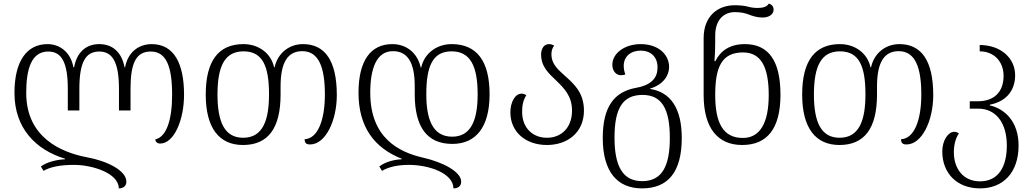

<svg xmlns="http://www.w3.org/2000/svg" viewBox="-20 -791 5709 1062"><path d="M819 -547C747 -547 687 -502 672 -419H669C653 -503 602 -547 529 -547C456 -547 405 -502 390 -419H386C371 -503 310 -547 243 -547C126 -547 60 -450 60 -277C60 -83 176 37 340 87V90C290 92 236 107 206 130L221 154C258 132 314 121 390 121C489 121 637 166 637 251C662 251 679 238 679 214C679 152 572 99 461 79C318 52 125 -31 125 -277C125 -406 152 -506 247 -506C321 -506 355 -445 355 -300V-180H419V-300C419 -448 454 -506 529 -506C601 -506 638 -449 638 -300V-180H702V-300C702 -443 733 -506 814 -506C899 -506 932 -425 932 -267C932 -128 901 -34 839 -20C840 -6 850 3 866 3C942 3 998 -126 998 -267C998 -439 943 -547 819 -547Z M1324 11C1462 11 1532 -80 1532 -269V-314C1532 -448 1573 -508 1652 -508C1745 -508 1777 -415 1777 -268C1777 -125 1737 -24 1665 -21C1665 -1 1673 8 1695 8C1780 8 1843 -122 1843 -265C1843 -456 1777 -547 1656 -547C1579 -547 1516 -497 1499 -419H1496C1479 -497 1410 -547 1327 -547C1188 -547 1118 -454 1118 -268C1118 -83 1192 11 1324 11ZM1325 -29C1224 -29 1183 -113 1183 -268C1183 -425 1223 -507 1327 -507C1434 -507 1468 -423 1468 -269C1468 -130 1436 -29 1325 -29Z M2482 5C2614 5 2688 -90 2688 -269C2688 -454 2617 -547 2478 -547C2396 -547 2327 -496 2310 -418H2307C2290 -496 2230 -547 2150 -547C2029 -547 1963 -454 1963 -278C1963 -89 2050 27 2202 87V90C2156 92 2108 106 2078 130L2093 154C2130 132 2181 121 2241 121C2355 121 2488 168 2488 251C2514 251 2531 238 2531 214C2531 159 2430 106 2320 81C2188 51 2028 -27 2028 -278C2028 -409 2061 -508 2153 -508C2233 -508 2274 -448 2274 -314V-270C2274 -87 2343 5 2482 5ZM2478 -507C2582 -507 2622 -425 2622 -269C2622 -119 2581 -35 2481 -35C2370 -35 2338 -137 2338 -270C2338 -423 2372 -507 2478 -507Z M3005 11C3120 11 3210 -59 3210 -179C3210 -282 3151 -330 3101 -375C3063 -409 3030 -440 3030 -490C3030 -510 3035 -526 3045 -538C3039 -543 3029 -547 3016 -547C2990 -547 2973 -523 2973 -490C2973 -422 3015 -385 3057 -345C3100 -303 3144 -260 3144 -179C3144 -87 3087 -29 3005 -29C2929 -29 2868 -81 2868 -173C2868 -210 2874 -237 2891 -264C2882 -271 2873 -273 2865 -273C2828 -273 2803 -224 2803 -170C2803 -58 2891 11 3005 11Z M3531 251C3675 251 3751 161 3751 -28C3751 -196 3686 -282 3576 -299V-301C3649 -323 3681 -374 3681 -420C3681 -490 3621 -547 3524 -547C3435 -547 3367 -496 3367 -433C3367 -394 3392 -375 3414 -375C3423 -375 3432 -377 3439 -379C3434 -393 3430 -407 3430 -427C3430 -478 3468 -511 3524 -511C3578 -511 3617 -478 3617 -418C3617 -363 3587 -321 3497 -305C3377 -283 3314 -200 3314 -28C3314 161 3396 251 3531 251ZM3532 211C3423 211 3379 126 3379 -30C3379 -188 3422 -266 3534 -266C3641 -266 3685 -188 3685 -28C3685 123 3645 211 3532 211Z M4085 11C4224 11 4297 -80 4297 -267C4297 -455 4231 -547 4100 -547C4017 -547 3965 -510 3937 -453H3932C3935 -488 3936 -529 3936 -559V-594C3936 -688 3990 -724 4044 -724C4076 -724 4099 -719 4118 -712C4143 -702 4169 -694 4198 -694C4230 -694 4259 -709 4259 -738C4259 -753 4250 -767 4232 -771C4225 -755 4201 -747 4173 -747C4152 -747 4136 -749 4118 -754C4098 -759 4076 -762 4044 -762C3949 -762 3872 -701 3872 -580V-266C3872 -80 3952 11 4085 11ZM4089 -28C3980 -28 3936 -110 3936 -266C3936 -420 3972 -501 4090 -501C4191 -501 4232 -418 4232 -265C4232 -108 4182 -28 4089 -28Z M4623 11C4761 11 4831 -80 4831 -269V-314C4831 -448 4872 -508 4951 -508C5044 -508 5076 -415 5076 -268C5076 -125 5036 -24 4964 -21C4964 -1 4972 8 4994 8C5079 8 5142 -122 5142 -265C5142 -456 5076 -547 4955 -547C4878 -547 4815 -497 4798 -419H4795C4778 -497 4709 -547 4626 -547C4487 -547 4417 -454 4417 -268C4417 -83 4491 11 4623 11ZM4624 -29C4523 -29 4482 -113 4482 -268C4482 -425 4522 -507 4626 -507C4733 -507 4767 -423 4767 -269C4767 -130 4735 -29 4624 -29Z M5401 251C5527 251 5614 165 5614 14C5614 -117 5539 -189 5455 -208V-212C5539 -228 5595 -284 5595 -375C5595 -468 5517 -542 5399 -542V-507C5476 -507 5531 -453 5531 -371C5531 -280 5476 -231 5390 -231H5344V-190H5392C5485 -190 5549 -116 5549 14C5549 135 5500 212 5401 212C5303 212 5256 136 5256 52C5256 11 5265 -25 5284 -54C5275 -59 5266 -62 5258 -62C5225 -62 5192 -15 5192 47C5192 165 5271 251 5401 251Z"/></svg>

Font: Noto Serif Georgian Light
Style: Regular
Weight: 300
Designer: Monotype Design Team, Akaki Razmadze
Foundry: Google LLC
Version: Version 2.003